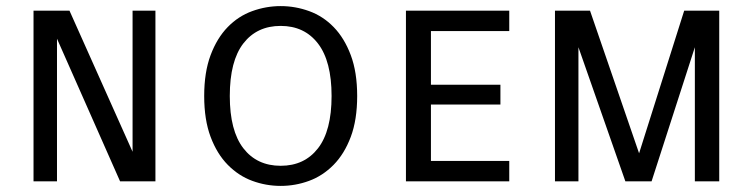

<svg xmlns="http://www.w3.org/2000/svg" viewBox="-20 -595 2470 630"><path d="M490 -560V0H374L167 -468V0H90V-560H208L415 -97V-560Z M650 -280Q650 -358 671 -414Q692 -470 727 -506Q762 -542 807.5 -558.5Q853 -575 901 -575Q949 -575 994.5 -558.5Q1040 -542 1075 -506Q1110 -470 1131 -414Q1152 -358 1152 -280Q1152 -202 1131 -146Q1110 -90 1074.5 -54Q1039 -18 994 -1.5Q949 15 901 15Q853 15 808 -1.5Q763 -18 727.5 -54Q692 -90 671 -146Q650 -202 650 -280ZM734 -280Q734 -166 778.5 -108.5Q823 -51 901 -51Q979 -51 1023.5 -108.5Q1068 -166 1068 -280Q1068 -394 1023.5 -452Q979 -510 901 -510Q823 -510 778.5 -452.5Q734 -395 734 -280Z M1622 -252H1394V-67H1651V0H1312V-560H1651V-493H1394V-317H1622Z M2032 0 1878 -440V0H1801V-560H1916L2077 -92L2225 -560H2340V0H2260V-440L2118 0Z"/></svg>

Font: Carrois Gothic SC
Style: Regular
Weight: 400
Designer: Ralph du Carrois
Foundry: Ralph du Carrois
Version: Version 1.002